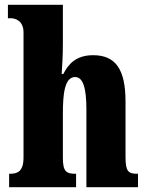

<svg xmlns="http://www.w3.org/2000/svg" viewBox="-20 -780 616 800"><path d="M18 0H297V-56H294C257 -56 242 -65 242 -121V-306C242 -384 248 -459 293 -459C327 -459 340 -410 340 -325V0H555V-56H552C515 -56 503 -65 503 -126V-357C503 -492 461 -550 368 -550C295 -550 264 -511 244 -472H237C239 -500 242 -550 242 -599V-760H13V-704H26C39 -704 78 -697 78 -645V-124C78 -65 53 -56 21 -56H18Z"/></svg>

Font: Noto Serif Hebrew ExtraCondensed Black
Style: Regular
Weight: 900
Width: 2
Designer: Monotype Design Team
Foundry: Monotype Imaging Inc.
Version: Version 2.004